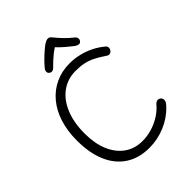

<svg xmlns="http://www.w3.org/2000/svg" viewBox="-280 -1154 1324 1324"><g transform="rotate(-45 381.5 -492.5)"><path d="M666 -689Q674 -684 677 -678Q680 -672 680 -665Q680 -655 675.5 -647Q671 -639 664 -634Q657 -629 649 -629Q641 -629 634 -633.5Q627 -638 619 -643Q581 -669 548.5 -684.5Q516 -700 482 -707Q448 -714 404 -714Q327 -714 268 -671.5Q209 -629 176 -550.5Q143 -472 143 -363Q143 -267 173 -195.5Q203 -124 258.5 -84.5Q314 -45 389 -45Q434 -45 479 -58Q524 -71 564.5 -96Q605 -121 634 -155Q642 -164 649 -168Q656 -172 664 -172Q672 -172 679.5 -168Q687 -164 691.5 -156.5Q696 -149 696 -140Q696 -130 690 -119.5Q684 -109 670 -95Q618 -40 544 -9Q470 22 390 22Q290 22 218.5 -24Q147 -70 109 -157Q71 -244 71 -367Q71 -462 95.5 -538Q120 -614 165.5 -668Q211 -722 273.5 -751Q336 -780 411 -780Q460 -780 506.5 -768.5Q553 -757 593.5 -736.5Q634 -716 666 -689ZM312 -840Q301 -828 288.5 -826Q276 -824 264 -835Q256 -843 257 -855Q258 -867 267 -877Q284 -898 306 -920Q328 -942 350.5 -961.5Q373 -981 391 -994Q401 -1000 409.5 -1003.5Q418 -1007 426 -1007Q435 -1007 441.5 -1003Q448 -999 454 -991Q477 -962 504.5 -933.5Q532 -905 564 -880Q576 -870 577 -857.5Q578 -845 569 -835Q561 -826 550 -827Q539 -828 523 -838Q496 -859 469 -882Q442 -905 419 -930Q403 -921 382.5 -904.5Q362 -888 343.5 -871Q325 -854 312 -840Z"/></g></svg>

Font: Playpen Sans Light
Style: Regular
Weight: 300
Designer: Laura Meseguer, Veronika Burian, José Scaglione
Foundry: TypeTogether
Version: Version 1.001